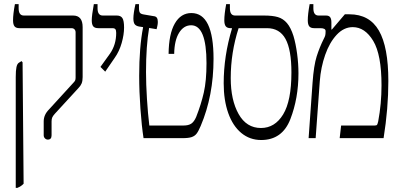

<svg xmlns="http://www.w3.org/2000/svg" viewBox="-20 -667 1921 927"><path d="M191 -14V-81Q191 -113 217 -139L333 -266Q340 -273 342.5 -278Q345 -283 345 -292V-511Q345 -520 339.5 -525.5Q334 -531 325 -531H74Q57 -531 50 -540Q43 -549 43 -569Q43 -598 52 -647H70V-627Q70 -592 95 -592H333Q379 -592 379 -536V-295Q379 -276 374 -264Q369 -252 358 -241L245 -118Q236 -108 232.5 -100.5Q229 -93 229 -81V-14Q229 7 211 7Q203 7 197 1Q191 -5 191 -14ZM56 -295Q56 -327 59.5 -343Q63 -359 71 -364L84 -372L89 -366L94 220Q83 232 64 240H56Z M465 -344 511 -408Q541 -451 541 -508Q541 -521 537 -526Q533 -531 522 -531H455Q437 -531 430 -540Q423 -549 423 -569Q423 -592 433 -647H451V-627Q451 -592 476 -592H544Q563 -592 571 -579.5Q579 -567 579 -534Q579 -500 567.5 -459.5Q556 -419 534 -388L488 -321Z M1011 -383Q1011 -205 949 -59Q938 -33 929 -21.5Q920 -10 905 -5Q890 0 861 0H673Q664 -58 658 -142Q652 -226 652 -301Q652 -439 671 -536L651 -539Q636 -542 630 -550.5Q624 -559 624 -578Q624 -602 634 -647H651V-629Q651 -611 656 -605Q661 -599 675 -597L722 -589Q733 -588 737.5 -581Q742 -574 742 -561Q742 -551 739.5 -540.5Q737 -530 736 -526L700 -532Q685 -446 685 -319Q685 -261 689.5 -189.5Q694 -118 701 -61H866Q890 -61 903.5 -70Q917 -79 927 -102Q951 -163 964 -220Q977 -277 977 -362Q977 -545 903 -545Q867 -545 844.5 -508.5Q822 -472 821 -407H794Q795 -503 824 -553.5Q853 -604 904 -604Q1011 -604 1011 -383Z M1421 -313Q1421 -193 1382 -92Q1343 9 1241 9Q1186 9 1145 -25Q1104 -59 1082 -121Q1060 -183 1060 -265Q1060 -396 1100 -529V-531H1094Q1077 -531 1070 -540Q1063 -549 1063 -569Q1063 -598 1072 -647H1090V-627Q1090 -592 1115 -592H1255Q1296 -592 1321.5 -584.5Q1347 -577 1365.5 -555.5Q1384 -534 1397 -493Q1408 -456 1414.5 -407.5Q1421 -359 1421 -313ZM1387 -317Q1387 -427 1358.5 -479Q1330 -531 1269 -531H1132Q1094 -413 1094 -290Q1094 -184 1132 -116.5Q1170 -49 1240 -49Q1307 -49 1347 -114.5Q1387 -180 1387 -317Z M1489 -267Q1495 -351 1509 -395Q1523 -439 1543 -479Q1549 -490 1550.5 -497Q1552 -504 1552 -517Q1552 -531 1527 -531H1497Q1480 -531 1473 -540Q1466 -549 1466 -569Q1466 -598 1475 -647H1493V-627Q1493 -592 1518 -592H1554Q1568 -592 1574 -584Q1580 -576 1580 -559V-525L1582 -524L1645 -598H1667Q1764 -598 1809.5 -519Q1855 -440 1855 -276Q1855 -143 1832 0H1620L1627 -61H1789Q1798 -61 1800.5 -64.5Q1803 -68 1806 -81Q1822 -166 1822 -255Q1822 -403 1782 -469.5Q1742 -536 1683 -536Q1640 -536 1605.5 -499Q1571 -462 1550 -402Q1529 -342 1524 -275L1504 0H1470Z"/></svg>

Font: Noto Serif Hebrew CondLight
Style: Regular
Weight: 300
Width: 3
Designer: Monotype Design Team
Foundry: Monotype Imaging Inc.
Version: Version 1.000